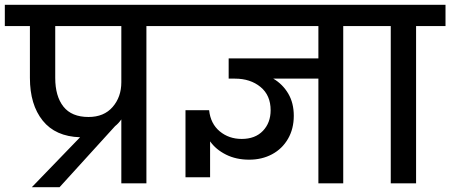

<svg xmlns="http://www.w3.org/2000/svg" viewBox="-44 -760 1867 796"><path d="M685 -652H563V0H459V-265Q448 -249 433 -237L203 16H88L288 -191Q186 -194 133 -260Q80 -326 80 -437V-652H-24V-740H685ZM459 -652H185V-437Q185 -361 219 -318Q253 -275 323 -275Q387 -275 423 -316.5Q459 -358 459 -419Z M1501 -740V-652H1379V0H1276V-434H1089Q1128 -411 1151 -372Q1174 -333 1174 -280Q1174 -226 1150 -184.5Q1126 -143 1084 -120.5Q1042 -98 989 -98Q935 -98 893 -119Q851 -140 827 -174V-25H725V-303H823Q829 -247 867 -215.5Q905 -184 958 -184Q1014 -184 1046 -217.5Q1078 -251 1078 -303Q1078 -365 1036 -399.5Q994 -434 930 -434H904V-518H1276V-652H637V-740Z M1576 0V-652H1454V-740H1803V-652H1681V0Z"/></svg>

Font: MSTAGE Medium
Style: Regular
Weight: 500
Designer: Ninad Kale (Devanagari), Jonny Pinhorn (Latin)
Foundry: Indian Type Foundry
Version: 4.004